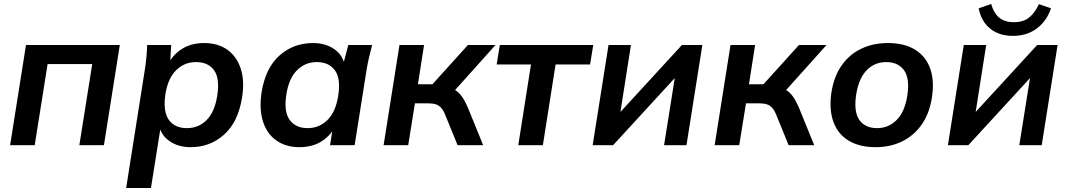

<svg xmlns="http://www.w3.org/2000/svg" viewBox="-20 -732 5383 968"><path d="M31 0 111 -505H584L504 0H380L445 -409H220L155 0Z M616 216 710 -379Q715 -410 718 -442Q721 -474 722 -505H843L837 -399H822Q847 -452 894.5 -483.5Q942 -515 1009 -515Q1079 -515 1126.5 -481Q1174 -447 1194 -385Q1214 -323 1200 -238Q1180 -116 1109.5 -53Q1039 10 941 10Q878 10 834 -21Q790 -52 781 -104H792L741 216ZM922 -86Q981 -86 1021.5 -126.5Q1062 -167 1075 -248Q1089 -336 1059.5 -377.5Q1030 -419 968 -419Q910 -419 868.5 -378.5Q827 -338 814 -258Q801 -170 831 -128Q861 -86 922 -86Z M1490 10Q1421 10 1373 -24Q1325 -58 1305.5 -120.5Q1286 -183 1299 -268Q1319 -390 1389.5 -452.5Q1460 -515 1558 -515Q1621 -515 1665 -484.5Q1709 -454 1718 -402L1708 -399L1736 -505H1856Q1848 -474 1840.5 -442Q1833 -410 1828 -379L1768 0H1644L1661 -107H1677Q1652 -53 1604.5 -21.5Q1557 10 1490 10ZM1531 -86Q1589 -86 1630.5 -126.5Q1672 -167 1685 -248Q1699 -336 1668.5 -377.5Q1638 -419 1577 -419Q1519 -419 1478 -378.5Q1437 -338 1424 -258Q1410 -170 1440 -128Q1470 -86 1531 -86Z M1914 0 1994 -505H2118L2087 -307H2160L2339 -505H2478L2252 -253L2229 -292Q2257 -289 2276 -277Q2295 -265 2310 -243.5Q2325 -222 2339 -189L2416 0H2287L2225 -152Q2216 -175 2204.5 -188Q2193 -201 2177.5 -206Q2162 -211 2139 -211H2072L2038 0Z M2593 0 2657 -407H2484L2500 -505H2971L2955 -407H2781L2717 0Z M2968 0 3048 -505H3161L3101 -123L3068 -124L3418 -505H3521L3441 0H3328L3389 -383L3422 -382L3071 0Z M3583 0 3663 -505H3787L3756 -307H3829L4008 -505H4147L3921 -253L3898 -292Q3926 -289 3945 -277Q3964 -265 3979 -243.5Q3994 -222 4008 -189L4085 0H3956L3894 -152Q3885 -175 3873.5 -188Q3862 -201 3846.5 -206Q3831 -211 3808 -211H3741L3707 0Z M4395 10Q4313 10 4258.5 -23Q4204 -56 4181.5 -118.5Q4159 -181 4172 -268Q4185 -349 4224.5 -404Q4264 -459 4323.5 -487Q4383 -515 4456 -515Q4539 -515 4593 -482Q4647 -449 4669.5 -387Q4692 -325 4678 -238Q4665 -157 4625.5 -102Q4586 -47 4527 -18.5Q4468 10 4395 10ZM4402 -86Q4459 -86 4500 -126.5Q4541 -167 4554 -248Q4568 -336 4538 -377.5Q4508 -419 4448 -419Q4390 -419 4350 -378.5Q4310 -338 4297 -258Q4283 -170 4312 -128Q4341 -86 4402 -86Z M4759 0 4839 -505H4952L4892 -123L4859 -124L5209 -505H5312L5232 0H5119L5180 -383L5213 -382L4862 0ZM5087 -551Q5039 -551 5002.5 -568.5Q4966 -586 4944 -617.5Q4922 -649 4914 -690L4977 -712Q4991 -664 5019 -642Q5047 -620 5092 -620Q5138 -620 5167 -642.5Q5196 -665 5218 -711L5279 -690Q5263 -644 5234.5 -613Q5206 -582 5169 -566.5Q5132 -551 5087 -551Z"/></svg>

Font: Mulish ExtraLight
Style: Italic
Weight: 200
Italic angle: -9°
Designer: Vernon Adams
Foundry: Vernon Adams
Version: Version 3.603